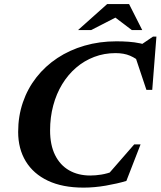

<svg xmlns="http://www.w3.org/2000/svg" viewBox="-20 -886 770 920"><path d="M523.5 -65.5 488 -39 623 -194H653.5L585.5 -19Q542 -6 487 3.5Q432 13 380.5 13Q279.5 13 209.8 -20Q140 -53 103.5 -113Q67 -173 67 -254Q67 -329.5 89.8 -395.8Q112.5 -462 154.8 -515.8Q197 -569.5 255.2 -608Q313.5 -646.5 385 -667.2Q456.5 -688 537.5 -688Q567.5 -688 596 -686Q624.5 -684 652.2 -678.2Q680 -672.5 708 -662L636.5 -658.5L713 -710.5H729.5L709.5 -455.5H681.5L621.5 -635L662.5 -580.5Q632.5 -606.5 603.2 -619Q574 -631.5 533.5 -631.5Q479 -631.5 431.2 -613.2Q383.5 -595 344.8 -561.8Q306 -528.5 278 -482.5Q250 -436.5 235 -380.2Q220 -324 220 -261Q220 -191 244 -142.8Q268 -94.5 311.2 -69.8Q354.5 -45 412.5 -45Q438 -45 465.8 -49.5Q493.5 -54 523.5 -65.5ZM354 -742 493.5 -866.5H598.5L661.5 -742H611.5L522.5 -809.5H548.5L417 -742Z"/></svg>

Font: Newsreader 24pt
Style: Bold Italic
Weight: 700
Italic angle: -17°
Designer: Hugues Gentile
Foundry: Production Type
Version: Version 1.003